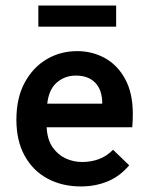

<svg xmlns="http://www.w3.org/2000/svg" viewBox="-20 -660 540 691"><path d="M271 11Q204 11 151.5 -17Q99 -45 69 -99Q39 -153 39 -229Q39 -307 68.5 -362Q98 -417 147.5 -446.5Q197 -476 258 -476Q312 -476 357.5 -451Q403 -426 430.5 -375.5Q458 -325 458 -250Q458 -240 457.5 -226Q457 -212 456 -202H148Q150 -158 169 -130.5Q188 -103 216 -90Q244 -77 276 -77Q307 -77 335 -87Q363 -97 387 -121L445 -65Q411 -25 367 -7Q323 11 271 11ZM150 -287H348Q348 -336 323 -362Q298 -388 253 -388Q214 -388 185 -363.5Q156 -339 150 -287ZM118 -564V-640H398V-564Z"/></svg>

Font: Ligconsolata
Style: Bold
Weight: 700
Monospace: yes
Designer: Raph Levien, Cyreal, Brenton Simpson
Foundry: Raph Levien, Cyreal, Google
Version: Version 3.001; ttfautohint (v1.8.2.53-6de2)